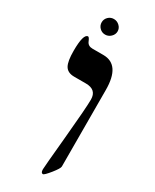

<svg xmlns="http://www.w3.org/2000/svg" viewBox="-216 -899 768 954"><g transform="rotate(30 168.5 -422.0)"><path d="M181.2 -799.8Q181.2 -781.7 167.2 -768.3Q153.3 -754.9 134.8 -754.9Q116.2 -754.9 103 -768.1Q89.8 -781.2 89.8 -799.8Q89.8 -817.9 103 -831.1Q116.2 -844.2 134.8 -844.2Q153.3 -844.2 167.2 -831.1Q181.2 -817.9 181.2 -799.8ZM276.9 -80.1Q276.9 -68.8 249.3 -34.4Q221.7 0 213.9 0Q202.1 0 202.1 -21Q202.1 -34.2 219 -213.6Q235.8 -393.1 235.8 -439.9Q235.8 -497.1 173.8 -497.1H106.9Q68.4 -497.1 53.7 -523.4Q40 -547.9 40 -606.9Q40 -705.1 66.9 -705.1Q72.8 -705.1 81.5 -684.1Q90.3 -663.1 116.2 -663.1H178.2Q275.9 -663.1 275.9 -518.1Z"/></g></svg>

Font: Ezra SIL SR
Style: Regular
Weight: 400
Designer: Development by SIL's NRSI team. OpenType tables by Ralph Hancock ( hancock@dircon.co.uk ).
Foundry: Development by SIL's NRSI team.
Version: Version 2.51; 2007